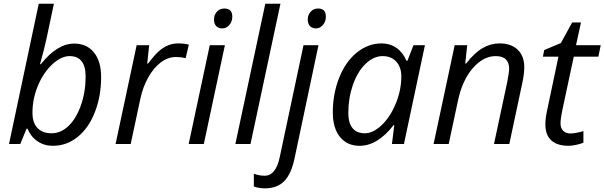

<svg xmlns="http://www.w3.org/2000/svg" viewBox="-20 -780 3274 1040"><path d="M381.8 -543.9Q450.2 -543.9 489 -495.8Q527.8 -447.8 527.8 -362.8Q527.8 -260.7 494.6 -174.3Q461.4 -87.9 401.6 -39.1Q341.8 9.8 266.1 9.8Q219.2 9.8 183.1 -14.9Q147 -39.6 128.9 -83H124L89.8 0H28.8L189.9 -759.8H272Q240.7 -611.3 230.5 -564Q220.2 -516.6 196.8 -432.1H201.2Q289.6 -543.9 381.8 -543.9ZM356.9 -476.1Q310.5 -476.1 261.2 -429.7Q212.9 -383.3 184.3 -313.2Q155.8 -243.2 155.8 -168.9Q155.8 -115.2 182.9 -86.7Q210 -58.1 259.8 -58.1Q309.6 -58.1 351.1 -97.7Q392.6 -137.2 418.5 -210Q443.8 -282.7 443.8 -365.2Q443.8 -476.1 356.9 -476.1Z M944.3 -544.9Q977.1 -544.9 1002.9 -538.1L985.4 -464.8Q960.4 -471.2 934.1 -471.2Q889.6 -471.2 850.8 -441.9Q812 -412.6 783 -360.6Q753.9 -308.6 740.2 -245.1L688 0H606L720.2 -535.2H788.1L777.3 -436H782.2Q817.9 -482.9 840.3 -502.4Q888.2 -544.9 944.3 -544.9Z M1195.3 -733.9Q1238.3 -733.9 1238.3 -689.9Q1238.3 -662.6 1221.9 -644.3Q1205.6 -626 1184.8 -626Q1164.1 -626 1151.6 -638.2Q1139.2 -650.4 1139.2 -674.8Q1139.2 -699.2 1154.8 -716.6Q1170.4 -733.9 1195.3 -733.9ZM1002 0 1116.2 -535.2H1198.2L1084 0Z M1254.9 0 1417 -759.8H1499L1336.9 0Z M1703.1 -733.9Q1745.1 -733.9 1745.1 -689.9Q1745.1 -662.6 1728.8 -644.3Q1712.4 -626 1692.1 -626Q1671.9 -626 1659.4 -638.2Q1647 -650.4 1647 -674.8Q1647 -699.2 1662.6 -716.6Q1678.2 -733.9 1703.1 -733.9ZM1415 240.2Q1381.3 240.2 1355 230V161.1Q1384.3 171.9 1413.1 171.9Q1474.1 171.9 1495.1 71.8L1624 -535.2H1705.1L1575.2 79.1Q1557.6 162.6 1519.3 201.4Q1481 240.2 1415 240.2Z M1927.7 9.8Q1860.4 9.8 1821.5 -38.3Q1782.7 -86.4 1782.7 -170.9Q1782.7 -271.5 1817.1 -358.6Q1851.6 -445.8 1912.8 -495.4Q1974.1 -544.9 2046.9 -544.9Q2092.3 -544.9 2127.2 -520.8Q2162.1 -496.6 2181.6 -451.2H2187L2219.7 -535.2H2281.7L2168 0H2103L2115.7 -102.1H2111.8Q2024.9 9.8 1927.7 9.8ZM2048.3 -103Q2095.2 -148.4 2124.5 -220.7Q2153.8 -293 2153.8 -366.2Q2153.8 -416 2126.7 -446Q2099.6 -476.1 2052 -476.1Q2004.4 -476.1 1960 -434.1Q1916.5 -392.1 1891.6 -320.3Q1866.7 -248.5 1866.7 -168.9Q1866.7 -114.3 1889.4 -86.2Q1912.1 -58.1 1956.5 -58.1Q2001 -58.1 2048.3 -103Z M2737.8 -408.2Q2737.8 -440.4 2720 -458.3Q2702.1 -476.1 2665 -476.1Q2597.7 -476.1 2540.5 -410.2Q2483.4 -344.2 2460 -231.9L2410.6 0H2328.6L2442.9 -535.2H2510.7L2500 -436H2504.9Q2550.3 -494.1 2594 -519.5Q2637.7 -544.9 2686 -544.9Q2748.5 -544.9 2784.2 -510.7Q2819.8 -476.6 2819.8 -416Q2819.8 -378.4 2808.6 -328.1L2738.8 0H2655.8L2728 -337.9Q2737.8 -389.6 2737.8 -408.2Z M3024.9 -178.2Q3016.1 -135.7 3016.1 -111.1Q3016.1 -86.4 3030.3 -71.8Q3044.4 -57.1 3070.3 -57.1Q3096.2 -57.1 3140.1 -69.8V-6.8Q3123 0 3099.6 4.9Q3076.2 9.8 3060.1 9.8Q2998.5 9.8 2966.3 -19.5Q2934.1 -48.8 2934.1 -106Q2934.1 -138.2 2942.9 -179.2L3004.9 -473.1H2920.9L2927.7 -508.8L3018.1 -546.9L3079.1 -658.2H3127L3100.1 -535.2H3233.9L3221.2 -473.1H3087.9Z"/></svg>

Font: Open Sans Hebrew
Style: Italic
Weight: 400
Italic angle: -12°
Foundry: Ascender Corporation, Yanek Iontef
Version: Version 2.001;PS 002.001;hotconv 1.0.70;makeotf.lib2.5.58329